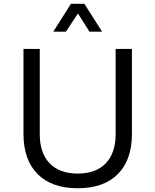

<svg xmlns="http://www.w3.org/2000/svg" viewBox="-20 -959 811 1002"><path d="M187.5 -259.3Q187.5 -160.6 239 -106.9Q290.5 -53.2 385.7 -53.2Q480.5 -53.2 532 -106.9Q583.5 -160.6 583.5 -259.3V-703.6H668.5V-260.7Q668.5 -124.5 595 -50.5Q521.5 23.4 385.7 23.4Q250 23.4 176.3 -50.5Q102.5 -124.5 102.5 -260.7V-703.6H187.5ZM512.7 -793.9H446.8L386.7 -888.7L324.2 -793.9H258.3L350.1 -939H420.4Z"/></svg>

Font: Metrophobic
Style: Regular
Weight: 400
Designer: Vernon Adams
Foundry: Vernon Adams
Version: Version 3.200; ttfautohint (v1.8.4.7-5d5b);gftools[0.9.23]